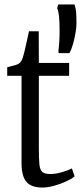

<svg xmlns="http://www.w3.org/2000/svg" viewBox="-20 -836 364 865"><path d="M170.5 9Q121.5 9 99.2 -16.5Q77 -42 77 -101.5V-494.5H12.5V-533Q21 -535.5 31.2 -538Q41.5 -540.5 50.5 -543.2Q59.5 -546 63.5 -548.5Q68 -551.5 71.5 -555.5Q75 -559.5 78 -565.2Q81 -571 83.5 -579.5Q87.5 -591.5 93 -615.5Q98.5 -639.5 103.5 -662.5Q108.5 -685.5 110.5 -695H154.5L155 -552.5H291.5V-494.5H155V-168Q155 -120.5 157.5 -95.5Q160 -70.5 170.8 -61.2Q181.5 -52 206.5 -52Q231.5 -52 260.8 -60.8Q290 -69.5 304 -77.5L316 -41.5Q303.5 -30.5 278.5 -19Q253.5 -7.5 224.5 0.8Q195.5 9 170.5 9ZM292.5 -596.5H245.5L243 -602Q245.5 -623 247 -646.5Q248.5 -670 248.5 -697.5Q248.5 -737.5 246 -762.2Q243.5 -787 237.5 -799.5L242.5 -816H315.5Q321 -801 322.8 -782.2Q324.5 -763.5 324.5 -728Q324.5 -714.5 320.5 -689.5Q316.5 -664.5 309.2 -638.5Q302 -612.5 292.5 -596.5Z"/></svg>

Font: Merriweather 24pt SemiCondensed Light
Style: Regular
Weight: 300
Width: 4
Designer: Eben Sorkin
Foundry: Eben Sorkin
Version: Version 2.100